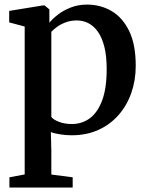

<svg xmlns="http://www.w3.org/2000/svg" viewBox="-20 -578 642 836"><path d="M21 238.5V194L87.5 181.5V-462.5L20 -480.5V-530.5L167.5 -554.5H174L195 -537V-479Q208.5 -496 232 -514.2Q255.5 -532.5 287.8 -545.2Q320 -558 359 -558Q418 -558 466 -529.8Q514 -501.5 542.5 -442.8Q571 -384 571 -291.5Q571 -228.5 551.8 -173.5Q532.5 -118.5 496 -77Q459.5 -35.5 408 -12.2Q356.5 11 292.5 11Q267.5 11 241.8 7Q216 3 201.5 -3L203.5 79V182L296.5 194V238.5ZM293 -38Q337 -38 371 -63Q405 -88 424.8 -140.8Q444.5 -193.5 444.5 -277Q444.5 -333.5 434.5 -373.8Q424.5 -414 406.5 -439.5Q388.5 -465 365 -477Q341.5 -489 314.5 -489Q288.5 -489 266.8 -481Q245 -473 229 -461.5Q213 -450 203.5 -439.5V-69Q211.5 -57.5 236 -47.8Q260.5 -38 293 -38Z"/></svg>

Font: Merriweather 48pt SemiBold
Style: Regular
Weight: 600
Version: Version 2.100